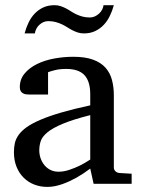

<svg xmlns="http://www.w3.org/2000/svg" viewBox="-20 -715 549 747"><path d="M331.1 -267.1Q263.7 -250 224.1 -233.4Q184.6 -216.8 164.3 -200Q144 -183.1 138.4 -165.8Q132.8 -148.4 132.8 -129.9Q132.8 -114.3 137.9 -99.4Q143.1 -84.5 152.6 -72.8Q162.1 -61 176 -54Q189.9 -46.9 208 -46.9Q228 -46.9 249.8 -54.2Q271.5 -61.5 289.6 -70.3Q310.5 -80.6 331.1 -94.2ZM344.2 0 331.1 -59.1Q304.7 -39.1 276.9 -23.4Q264.6 -16.6 251 -10.3Q237.3 -3.9 222.9 1.2Q208.5 6.3 193.6 9.3Q178.7 12.2 164.1 12.2Q136.7 12.2 113 2.9Q89.4 -6.3 71.8 -23.9Q54.2 -41.5 44.2 -66.4Q34.2 -91.3 34.2 -123Q34.2 -141.6 37.8 -158.2Q41.5 -174.8 52.7 -190.4Q64 -206.1 84.2 -220.5Q104.5 -234.9 137.5 -249Q170.4 -263.2 218 -277.1Q265.6 -291 331.1 -305.2V-348.1Q331.1 -398.4 308.6 -422.6Q286.1 -446.8 237.8 -446.8Q211.4 -446.8 192.9 -441.9Q174.3 -437 167 -434.1V-347.2H94.2Q87.4 -347.2 80.8 -348.1Q74.2 -349.1 68.8 -352.3Q63.5 -355.5 60.3 -361.1Q57.1 -366.7 57.1 -376Q57.1 -406.7 75.7 -429Q94.2 -451.2 124 -465.8Q153.8 -480.5 190.9 -487.3Q228 -494.1 265.1 -494.1Q311.5 -494.1 342 -482.9Q372.6 -471.7 390.4 -451.7Q408.2 -431.6 415.5 -404.3Q422.9 -377 422.9 -344.2V-64Q422.9 -54.7 429 -48.8Q435.1 -43 443.8 -42L492.2 -39.1V0ZM422.9 -694.8Q417 -672.9 407.2 -652.8Q397.5 -632.8 383.3 -617.9Q369.1 -603 350.1 -594Q331.1 -585 306.6 -585Q293.5 -585 282.5 -588.6Q271.5 -592.3 261.5 -597.4Q251.5 -602.5 241.7 -608.9Q231.9 -615.2 220.9 -620.4Q210 -625.5 196.8 -629.2Q183.6 -632.8 167.5 -632.8Q157.2 -632.8 148.4 -628.7Q139.6 -624.5 132.6 -617.9Q125.5 -611.3 121.1 -602.5Q116.7 -593.8 115.7 -585H75.7Q81.5 -606.9 91.1 -627Q100.6 -647 115 -662.1Q129.4 -677.2 148.4 -686Q167.5 -694.8 191.9 -694.8Q205.1 -694.8 215.8 -691.2Q226.6 -687.5 236.6 -682.4Q246.6 -677.2 256.1 -670.9Q265.6 -664.6 276.6 -659.4Q287.6 -654.3 300.5 -650.6Q313.5 -647 329.6 -647Q339.8 -647 348.9 -651.1Q357.9 -655.3 365.2 -661.9Q372.6 -668.5 377.2 -677.2Q381.8 -686 382.8 -694.8Z"/></svg>

Font: BabelStone Ogham Lithic
Style: Regular
Weight: 400
Designer: Andrew West
Foundry: BabelStone
Version: Version 1.02 March 14, 2022